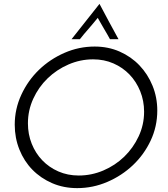

<svg xmlns="http://www.w3.org/2000/svg" viewBox="-20 -962 867 990"><path d="M56 -319Q56 -400 90 -473.5Q124 -547 181 -602Q238 -657 312.5 -689.5Q387 -722 468 -722Q538 -722 597 -696Q656 -670 699 -625Q742 -580 766.5 -520Q791 -460 791 -392Q791 -310 757 -237.5Q723 -165 665.5 -110.5Q608 -56 533.5 -24Q459 8 378 8Q308 8 249 -17.5Q190 -43 147 -87Q104 -131 80 -191Q56 -251 56 -319ZM124 -326Q124 -270 143.5 -221Q163 -172 198 -135.5Q233 -99 281 -78Q329 -57 386 -57Q452 -57 513 -83Q574 -109 620.5 -154Q667 -199 695 -259Q723 -319 723 -386Q723 -442 703 -491.5Q683 -541 648 -577.5Q613 -614 565 -635Q517 -656 460 -656Q394 -656 333 -629.5Q272 -603 225.5 -558Q179 -513 151.5 -453Q124 -393 124 -326ZM493 -942Q517 -897 541.5 -851Q566 -805 591 -760H547Q541 -772 532.5 -786Q524 -800 515.5 -815Q507 -830 498.5 -844.5Q490 -859 484 -870Q475 -859 463 -844.5Q451 -830 438 -815Q425 -800 413 -786Q401 -772 392 -760H349Z"/></svg>

Font: Josefin Sans
Style: Italic
Weight: 400
Italic angle: -7.5°
Designer: Santiago Orozco
Foundry: Typemade